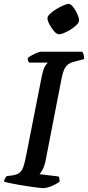

<svg xmlns="http://www.w3.org/2000/svg" viewBox="-30 -971 454 991"><path d="M191 0Q184 0 164 -2.5Q144 -5 117.5 -9Q91 -13 65 -17.5Q39 -22 18.5 -26.5Q-2 -31 -10 -34Q-8 -43 -3.5 -51Q1 -59 5 -62L36 -66Q59 -70 71.5 -80Q84 -90 91 -111Q98 -132 105 -168L184 -569Q193 -616 204 -631.5Q215 -647 217 -648H120Q118 -651 115.5 -656.5Q113 -662 113 -671Q120 -678 134 -685.5Q148 -693 161.5 -698.5Q175 -704 181 -704H394Q398 -700 401.5 -689.5Q405 -679 404 -666L355 -653Q322 -645 309 -626Q296 -607 288 -567L205 -140Q200 -115 190.5 -97Q181 -79 174 -72L273 -60Q275 -56 276.5 -48Q278 -40 278 -34Q262 -21 236 -10.5Q210 0 191 0ZM274 -794Q263 -794 249.5 -809.5Q236 -825 225.5 -844.5Q215 -864 215 -878Q215 -887 228.5 -900Q242 -913 260.5 -924Q279 -935 297 -943Q315 -951 324 -951Q335 -951 347.5 -935Q360 -919 369 -899Q378 -879 378 -866Q378 -855 365.5 -842.5Q353 -830 335.5 -819Q318 -808 301 -801Q284 -794 274 -794Z"/></svg>

Font: Texturina Medium 12pt SemiBold
Style: Italic
Weight: 600
Italic angle: -11°
Version: Version 1.002